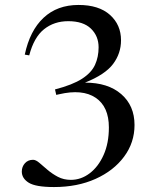

<svg xmlns="http://www.w3.org/2000/svg" viewBox="-20 -745 640 775"><path d="M207 -362 202 -384Q273 -402.5 311 -427Q349 -451.5 363.5 -483.2Q378 -515 378 -554Q378 -599.5 347 -629.5Q316 -659.5 255.5 -659.5Q198.5 -659.5 157.8 -627Q117 -594.5 98 -521.5L80 -524.5Q100.5 -621.5 155.8 -673.2Q211 -725 297 -725Q379 -725 423.8 -685Q468.5 -645 468.5 -582.5Q468.5 -529.5 436.5 -486.8Q404.5 -444 323 -411.5Q416 -411.5 469.5 -365Q523 -318.5 523 -240.5Q523 -169.5 481 -112.8Q439 -56 365.8 -23Q292.5 10 198 10Q124 10 96 -7.5Q68 -25 68 -52.5Q68 -72 80.5 -86Q93 -100 113.5 -100Q124.5 -100 138.8 -87.8Q153 -75.5 171.8 -59.5Q190.5 -43.5 213.8 -31.2Q237 -19 266 -19Q307 -19 342 -45.5Q377 -72 398.2 -119.5Q419.5 -167 419.5 -230.5Q419.5 -314.5 366 -350.5Q312.5 -386.5 218.5 -364.5Z"/></svg>

Font: Newsreader 72pt
Style: Regular
Weight: 400
Designer: Hugues Gentile
Foundry: Production Type
Version: Version 1.003; ttfautohint (v1.8.3)